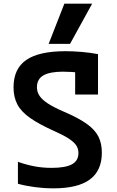

<svg xmlns="http://www.w3.org/2000/svg" viewBox="-20 -1020 640 1050"><path d="M272 10Q222 10 172 3.5Q122 -3 78 -15V-135Q127 -118 170.5 -110Q214 -102 262 -102Q338 -102 373.5 -121.5Q409 -141 409 -183Q409 -207 396.5 -225.5Q384 -244 354.5 -263Q325 -282 273 -305Q193 -341 144.5 -375Q96 -409 75 -449Q54 -489 54 -542Q54 -644 123.5 -692Q193 -740 338 -740Q381 -740 427.5 -736Q474 -732 516 -724V-503H391V-676L416 -622Q395 -625 371 -626.5Q347 -628 324 -628Q252 -628 217 -607.5Q182 -587 182 -543Q182 -517 196.5 -495.5Q211 -474 243.5 -453Q276 -432 332 -408Q409 -375 454 -343Q499 -311 518 -273.5Q537 -236 537 -185Q537 -87 471.5 -38.5Q406 10 272 10ZM363 -780H246L332 -1000H484Z"/></svg>

Font: M PLUS Code Latin Expanded SemiBold
Style: Regular
Weight: 600
Width: 7
Designer: Coji Morishita
Foundry: UNDERFOREST DESIGN
Version: Version 1.002; ttfautohint (v1.8.3)